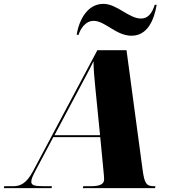

<svg xmlns="http://www.w3.org/2000/svg" viewBox="-77 -974 885 994"><path d="M604 -789C686 -789 721 -870 734 -949H724C711 -908 691 -878 653 -878C590 -878 529 -954 458 -954C378 -954 333 -875 320 -794H330C338 -821 363 -866 408 -866C467 -866 524 -789 604 -789ZM-57 0H190L192 -10H148C102 -10 85 -15 85 -33C85 -47 91 -61 113 -102L199 -264H442L460 -76C461 -65 462 -56 462 -45C462 -19 436 -10 393 -10H354L352 0H725L728 -10H723C681 -10 671 -22 661 -97L578 -714H427L94 -88C60 -24 28 -10 -8 -10H-55ZM338 -524C370 -585 389 -618 407 -657C408 -609 411 -574 417 -515L441 -274H205Z"/></svg>

Font: Noto Serif Display Black
Style: Italic
Weight: 900
Italic angle: -12°
Designer: Monotype Design Team
Foundry: Monotype Imaging Inc.
Version: Version 2.009